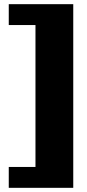

<svg xmlns="http://www.w3.org/2000/svg" viewBox="-20 -770 419 920"><path d="M331 130H22V30H150V-650H22V-750H331Z"/></svg>

Font: Roboto Serif 20pt Black
Style: Regular
Weight: 900
Version: Version 1.008